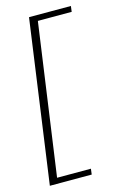

<svg xmlns="http://www.w3.org/2000/svg" viewBox="-109 -678 492 784"><g transform="rotate(-15 137.5 -286.5)"><path d="M1 57 97 -630H274L271 -606H128L38 33H181L178 57Z"/></g></svg>

Font: Alumni Sans Thin ExtraLight
Style: Italic
Weight: 250
Italic angle: -8°
Version: Version 1.016